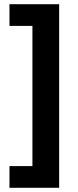

<svg xmlns="http://www.w3.org/2000/svg" viewBox="-20 -734 371 912"><path d="M25 55H134V-611H25V-714H261V158H25Z"/></svg>

Font: Noto Sans Armenian
Style: Bold
Weight: 700
Version: Version 2.007